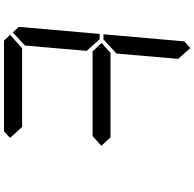

<svg xmlns="http://www.w3.org/2000/svg" viewBox="-26 -970 995 984"><g transform="rotate(90 472.0 -477.5)"><path d="M145.5 -44.9 117.2 -76.2 153.3 -490.2H180.7L184.6 -485.4L240.2 -423.8L212.9 -107.4ZM186.5 -514.6 182.6 -509.8H155.3L191.4 -923.8L225.6 -955.1L281.2 -892.6L253.9 -576.2ZM726.6 -499 675.8 -453.1V-454.1H244.1V-453.1L199.2 -500L252 -546.9V-545.9H683.6ZM686.5 -31.2 652.3 0H187.5L158.2 -31.2L226.6 -92.8H629.9Z"/></g></svg>

Font: my7seg
Style: Book
Weight: 400
Italic angle: -5°
Designer: Keshikan(Twitter:@keshinomi_88pro)
Version: Version 0.46